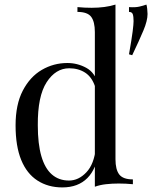

<svg xmlns="http://www.w3.org/2000/svg" viewBox="-20 -804 664 838"><path d="M484 -784V-109Q484 -64 500.5 -42.5Q517 -21 560 -21V0Q529 -3 498 -3Q469 -3 442.5 0Q416 3 394 11V-664Q394 -709 378 -730.5Q362 -752 318 -752V-773Q350 -770 380 -770Q409 -770 435.5 -773.5Q462 -777 484 -784ZM274 -529Q318 -529 356.5 -508Q395 -487 408 -436L395 -426Q381 -468 351.5 -487Q322 -506 282 -506Q223 -506 183.5 -445Q144 -384 145 -257Q145 -176 160.5 -122.5Q176 -69 206.5 -42.5Q237 -16 281 -16Q323 -16 357 -52Q391 -88 398 -158L410 -144Q402 -68 361.5 -27Q321 14 252 14Q190 14 143.5 -16Q97 -46 72.5 -106Q48 -166 48 -257Q48 -348 79.5 -408.5Q111 -469 162.5 -499Q214 -529 274 -529ZM619 -784Q621 -779 622.5 -765.5Q624 -752 624 -743Q624 -714 606 -671Q588 -628 557 -563L543 -567Q555 -635 559 -667Q563 -699 563 -712Q563 -732 559.5 -742Q556 -752 543 -752V-773Q570 -771 587.5 -775Q605 -779 619 -784Z"/></svg>

Font: Playfair Display
Style: Regular
Weight: 400
Designer: Claus Eggers Sørensen
Foundry: Claus Eggers Sørensen
Version: Version 1.203